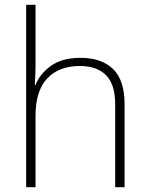

<svg xmlns="http://www.w3.org/2000/svg" viewBox="-20 -873 622 800"><path d="M128 -597Q128 -575 127 -557.5Q126 -540 125 -519H128Q146 -565 192 -598.5Q238 -632 316 -632Q403 -632 451 -585.5Q499 -539 499 -440V-93H460V-438Q460 -521 422 -559.5Q384 -598 313 -598Q226 -598 177 -546.5Q128 -495 128 -390V-93H89V-853H128Z"/></svg>

Font: Noto Sans Telugu UI ExtraLight
Style: Regular
Weight: 200
Designer: Jelle Bosma - Monotype Design Team
Foundry: Monotype Imaging Inc.
Version: Version 2.005; ttfautohint (v1.8.4.7-5d5b)